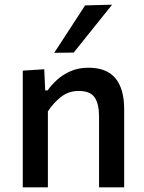

<svg xmlns="http://www.w3.org/2000/svg" viewBox="-20 -798 615 818"><path d="M77 0V-497L168.5 -503L172.5 -413H183Q199 -436 223.5 -458.2Q248 -480.5 281.2 -495Q314.5 -509.5 357 -509.5Q434.5 -509.5 471.8 -464.5Q509 -419.5 509 -332.5V0H402V-301.5Q402 -355.5 383.2 -383Q364.5 -410.5 315.5 -410.5Q272 -410.5 239.8 -385Q207.5 -359.5 184 -323.5V0ZM211 -573Q244 -623.5 277 -674.2Q310 -725 342.5 -775L457.5 -778Q415.5 -725.5 375 -675Q334 -624 294 -574Z"/></svg>

Font: Heraclito Medium
Style: Regular
Weight: 500
Designer: Kostas Bartsokas (font) & Cristiano Sobral (main changes)
Foundry: Kostas Bartsokas (font) & Cristiano Sobral (main changes)
Version: Version 1.00;July 8, 2020;FontCreator 13.0.0.2655 64-bit